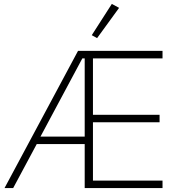

<svg xmlns="http://www.w3.org/2000/svg" viewBox="-20 -957 916 977"><path d="M47 0H3L377 -698H807V-660H453V-373H792V-335H453V-38H807V0H411V-224H167ZM399 -660 186 -262H411V-660ZM586 -917 474 -763 447 -778 549 -937Z"/></svg>

Font: Anuphan ExtraLight
Style: Regular
Weight: 200
Designer: Cadson Demak
Version: Version 3.001